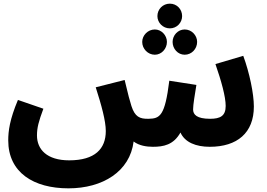

<svg xmlns="http://www.w3.org/2000/svg" viewBox="-20 -797 1459 1049"><path d="M908 -642C946 -642 975 -673 975 -709C975 -747 946 -777 908 -777C870 -777 840 -747 840 -709C840 -673 870 -642 908 -642ZM826 -498C862 -498 892 -530 892 -568C892 -604 862 -636 826 -636C788 -636 757 -604 757 -568C757 -530 788 -498 826 -498ZM989 -498C1027 -498 1057 -530 1057 -568C1057 -604 1027 -636 989 -636C952 -636 923 -604 923 -568C923 -530 952 -498 989 -498ZM815 5C873 5 928 -5 966 -73C990 -19 1051 5 1126 5C1276 5 1367 -71 1367 -215C1367 -285 1343 -400 1309 -492L1157 -447C1189 -355 1213 -269 1213 -218C1213 -164 1184 -148 1128 -148C1055 -148 1035 -171 1035 -199C1035 -226 1045 -283 1053 -333L905 -356C881 -163 854 -149 791 -148C743 -147 717 -159 698 -218C691 -239 679 -283 661 -360L503 -320C534 -223 558 -137 558 -81C558 16 499 79 358 79C236 79 182 19 182 -57C182 -99 191 -133 217 -203L78 -251C33 -144 25 -81 25 -30C25 146 164 232 354 232C541 232 690 140 710 -24C740 -1 781 5 815 5Z"/></svg>

Font: Noto Sans Arabic UI Extra
Style: Regular
Weight: 800
Designer: Nadine Chahine - Monotype Design Team
Foundry: Monotype Imaging Inc.
Version: Version 1.900